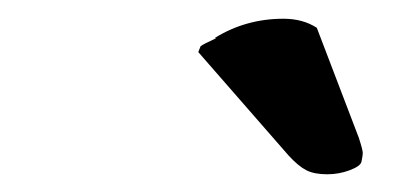

<svg xmlns="http://www.w3.org/2000/svg" viewBox="-20 -721 432 208"><path d="M323.2 -690.9 368.7 -571.8Q373 -558.6 373 -555.2Q373 -554.7 372.6 -551.3Q372.1 -547.9 371.6 -545.9Q370.6 -541 358.9 -536.6Q347.2 -532.2 334.5 -532.2Q320.3 -532.2 311.8 -536.6Q303.2 -541 292.5 -552.7L194.8 -664.6L197.3 -670.9Q200.2 -673.3 214.4 -679.7H212.4Q246.1 -700.7 287.1 -700.7Q308.1 -700.7 323.2 -690.9Z"/></svg>

Font: LL
Style: Bold Italic
Weight: 700
Italic angle: -11.5°
Designer: Philipp H. Poll
Foundry: Philipp H. Poll
Version: Version 2.7.x